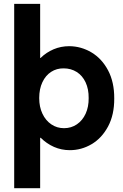

<svg xmlns="http://www.w3.org/2000/svg" viewBox="-20 -772 641 997"><path d="M53.7 -752H188.5V-470.7H190.4Q220.2 -500 258.3 -516.1Q296.4 -532.2 339.8 -532.2Q401.4 -531.7 455.1 -499.8Q508.8 -467.8 541.3 -406.5Q573.7 -345.2 573.2 -260.7Q573.7 -176.3 541.3 -115.5Q508.8 -54.7 455.8 -23.4Q402.8 7.8 342.8 7.8Q299.3 7.8 260.7 -9Q222.2 -25.9 191.4 -56.6H188.5V205.1H53.7ZM440.4 -262.7Q440.9 -309.1 424.6 -344.2Q408.2 -379.4 378.4 -398.2Q348.6 -417 310.5 -417Q274.4 -417.5 245.6 -398.9Q216.8 -380.4 200.2 -345.2Q183.6 -310.1 183.6 -262.7Q183.6 -217.3 200.2 -181.9Q216.8 -146.5 246.1 -126.5Q275.4 -106.4 312.5 -106.4Q350.1 -106.4 379.4 -126.5Q408.7 -146.5 424.8 -181.9Q440.9 -217.3 440.4 -262.7Z"/></svg>

Font: Reddit Sans Vanilla
Style: Bold
Weight: 700
Designer: Stephen Hutchings
Foundry: Reddit
Version: Version 1.013